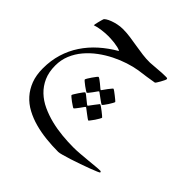

<svg xmlns="http://www.w3.org/2000/svg" viewBox="-190 -429 1081 1081"><g transform="rotate(45 351.0 111.5)"><path d="M451.2 59.6Q451.2 62 445.6 72.3Q439.9 82.5 432.4 94.2Q424.8 106 417.7 115.2Q410.6 124.5 408.2 124.5Q406.7 124.5 397.5 118.2L377.9 104L350.6 84Q346.7 80.6 345 81.3Q343.3 82 341.3 84L322.8 109.9Q315.4 120.1 308.6 128.2Q301.8 136.2 299.8 136.2Q298.8 136.2 289.1 129.9Q279.3 123.5 268.3 115.5Q257.3 107.4 248.8 100.1Q240.2 92.8 240.2 90.8Q240.2 87.9 246.3 77.6Q252.4 67.4 260.5 55.7Q268.6 43.9 275.9 34.7Q283.2 25.4 285.2 25.4Q288.6 25.4 297.4 31.7L315.4 45.4Q326.7 54.2 339.8 65.9Q344.2 69.3 345.5 69.6Q346.7 69.8 350.6 64.5L369.1 38.6L382.8 21.5Q389.2 13.2 391.1 13.2Q393.6 13.2 403.3 20L423.3 35.2Q434.1 43.5 442.6 50.8Q451.2 58.1 451.2 59.6ZM461.4 173.8Q461.4 176.8 455.3 187.5Q449.2 198.2 441.4 210L426.3 230.5Q419.4 240.2 417.5 240.2Q415.5 240.2 406.5 233.9Q397.5 227.5 386.7 219.2L359.9 198.7Q356 195.3 354.2 196Q352.5 196.8 350.6 198.7Q339.8 212.9 332 224.6Q324.7 234.9 318.1 242.7Q311.5 250.5 309.6 250.5Q307.1 250.5 297.9 244.1L277.3 230Q266.6 222.2 258.1 214.8Q249.5 207.5 249.5 205.6Q249.5 202.6 255.9 192.4L270 170.4Q277.8 158.7 284.9 149.4Q292 140.1 293.5 140.1Q296.9 140.1 305.7 146.5L323.2 160.6L348.1 180.7Q353.5 184.1 354.7 184.3Q356 184.6 359.9 179.2L378.9 153.8L392.6 136.2Q398.4 127.9 399.9 127.9Q402.8 127.9 412.4 134.5Q421.9 141.1 432.6 149.4L452.6 165.5Q461.4 172.9 461.4 173.8ZM671.9 399.9Q671.9 401.4 655.5 408.4Q639.2 415.5 614.3 424.8L559.1 444.8Q528.8 455.6 501 464.4Q473.1 473.1 451.9 479Q430.7 484.9 423.3 484.9Q374 484.9 325.7 479.7Q277.3 474.6 233.6 462.6Q189.9 450.7 152.3 430.4Q114.7 410.2 87.4 379.6Q60.1 349.1 44.4 308.1Q28.8 267.1 28.8 212.9Q28.8 150.9 45.4 96.4Q62 42 92.8 -4.4Q123.5 -50.8 166.7 -89.4Q210 -127.9 263.2 -158.7Q255.9 -164.1 241 -167.5Q226.1 -170.9 210 -172.9Q193.8 -174.8 179.9 -175.3Q166 -175.8 160.2 -175.8Q137.2 -175.8 109.4 -172.1Q81.5 -168.5 60.1 -161.1Q60.1 -164.1 61.5 -171.9L65.4 -189.5Q67.9 -199.2 70.3 -208.3Q72.8 -217.3 74.2 -221.2Q75.2 -226.6 85.9 -233.6Q96.7 -240.7 113.3 -247.1Q129.9 -253.4 150.4 -257.8Q170.9 -262.2 191.4 -262.2Q221.2 -262.2 251.7 -257.8Q282.2 -253.4 312 -248.3Q341.8 -243.2 372.3 -239.3Q402.8 -235.4 432.6 -235.8Q461.9 -237.3 491.2 -240.2Q520.5 -243.2 548.8 -243.2Q552.7 -243.2 559.1 -242.9Q565.4 -242.7 565.4 -235.8Q565.4 -233.4 560.8 -223.6Q556.2 -213.9 550.3 -203.4Q544.4 -192.9 538.8 -184.3Q533.2 -175.8 531.2 -175.8Q508.8 -171.9 477.1 -167L416.5 -158.7Q382.8 -153.3 343.5 -140.6Q304.2 -127.9 265.1 -108.4Q226.1 -88.9 190.4 -62.5Q154.8 -36.1 127 -3.2Q99.1 29.8 83 68.8Q66.9 107.9 66.9 152.8Q66.9 204.6 84.2 243.7Q101.6 282.7 131.3 311Q161.1 339.4 200.9 357.7Q240.7 376 284.9 387Q329.1 397.9 375.5 402.3Q421.9 406.7 465.3 406.7Q490.2 406.7 518.8 404.3Q547.4 401.9 574.7 399.4L626 394.5Q649.4 392.1 664.6 392.1Q671.9 392.1 671.9 399.9Z"/></g></svg>

Font: Simplified Naskh
Style: Regular
Weight: 400
Designer: SIL International
Foundry: Arabeyes
Version: 1.02_alpha